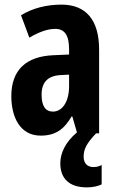

<svg xmlns="http://www.w3.org/2000/svg" viewBox="-20 -577 504 831"><path d="M342 102C342 70 353 45 396 0H409V-362C409 -491 352 -557 246 -557C180 -557 120 -541 71 -511L107 -414C151 -440 188 -452 219 -452C261 -452 279 -423 279 -363V-341L211 -338C94 -333 29 -275 29 -161C29 -73 65 10 156 10C220 10 257 -17 290 -73H293L313 -4C262 39 241 87 241 130C241 195 279 234 356 234C384 234 406 228 420 221V137C411 142 401 146 384 146C357 146 342 128 342 102ZM242 -252 279 -254V-204C279 -137 250 -94 209 -94C177 -94 160 -118 160 -167C160 -221 187 -249 242 -252Z"/></svg>

Font: Noto Sans Armenian ExtraCondensed
Style: Regular
Weight: 400
Width: 2
Designer: Monotype Design Team
Foundry: Monotype Imaging Inc.
Version: Version 2.008